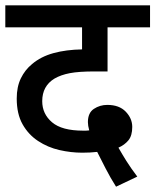

<svg xmlns="http://www.w3.org/2000/svg" viewBox="-20 -642 585 723"><path d="M417 61Q396 28 377.5 -8Q359 -44 346 -70Q320 -67 290 -67Q247 -67 203.5 -77Q160 -87 123.5 -111Q87 -135 65 -174Q43 -213 43 -271Q43 -315 58.5 -347Q74 -379 101 -401Q134 -429 181.5 -442Q229 -455 289 -456V-539H0V-622H545V-539H385V-373H336Q277 -373 243 -366.5Q209 -360 185 -346Q139 -318 139 -261Q139 -213 176 -181.5Q213 -150 293 -150Q299 -150 304 -150Q309 -150 316 -151Q311 -169 311 -182Q311 -217 333.5 -232Q356 -247 384 -247Q429 -247 453.5 -221.5Q478 -196 478 -164Q478 -131 463.5 -113.5Q449 -96 426 -86Q439 -63 455.5 -36.5Q472 -10 497 23Z"/></svg>

Font: Noto Sans Medium
Style: Regular
Weight: 500
Designer: Monotype Design Team
Foundry: Monotype Imaging Inc.
Version: Version 2.007